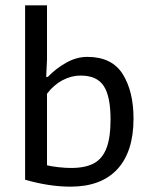

<svg xmlns="http://www.w3.org/2000/svg" viewBox="-20 -691 570 719"><path d="M74 -18V-671H156V-468L153 -403H159Q190 -435 228.5 -456.5Q267 -478 307 -478Q399 -478 439.5 -413.5Q480 -349 480 -247Q480 -123 419.5 -57.5Q359 8 244 8Q164 8 74 -18ZM394 -244Q394 -330 368.5 -369Q343 -408 282 -408Q247 -408 214 -390.5Q181 -373 156 -340V-72Q172 -68 198 -65Q224 -62 246 -62Q299 -62 331 -79Q363 -96 378.5 -135.5Q394 -175 394 -244Z"/></svg>

Font: Athiti Medium
Style: Regular
Weight: 500
Designer: CadsonDemak Team
Foundry: CadsonDemak
Version: Version 1.032